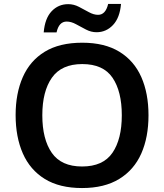

<svg xmlns="http://www.w3.org/2000/svg" viewBox="-20 -941 830 971"><path d="M731 -358Q731 -247 694.5 -164.5Q658 -82 583 -36Q508 10 395 10Q281 10 206.5 -36Q132 -82 95.5 -165Q59 -248 59 -359Q59 -469 95.5 -551.5Q132 -634 206.5 -679.5Q281 -725 396 -725Q509 -725 583.5 -679.5Q658 -634 694.5 -551.5Q731 -469 731 -358ZM194 -358Q194 -237 242 -168Q290 -99 395 -99Q501 -99 548.5 -168Q596 -237 596 -358Q596 -479 549 -548Q502 -617 396 -617Q291 -617 242.5 -548Q194 -479 194 -358ZM201 -777Q207 -848 241 -884Q275 -920 325 -920Q353 -920 379 -906.5Q405 -893 429.5 -879.5Q454 -866 476 -866Q514 -866 527 -921H592Q586 -851 551.5 -814.5Q517 -778 468 -778Q441 -778 415 -791.5Q389 -805 364.5 -818.5Q340 -832 317 -832Q278 -832 266 -777Z"/></svg>

Font: Noto Sans Gujarati SemiBold
Style: Regular
Weight: 600
Designer: Jelle Bosma - Monotype Design Team, Universal Thirst
Foundry: Monotype Imaging Inc.
Version: Version 2.106; ttfautohint (v1.8.4.7-5d5b)